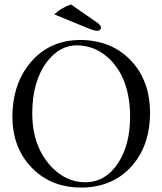

<svg xmlns="http://www.w3.org/2000/svg" viewBox="-20 -839 735 869"><path d="M301.3 -818.8 422.4 -734.9Q437 -723.1 437.5 -713.9Q434.6 -701.7 422.4 -699.2Q406.2 -699.7 379.4 -710.9L225.6 -773.9Q256.8 -803.7 301.3 -818.8ZM327.1 -633.8Q251.5 -633.8 194.3 -561.5Q126.5 -474.1 126 -327.1Q126 -172.9 215.8 -81.1Q281.7 -13.7 366.2 -14.2Q459.5 -14.2 517.6 -105.5Q568.8 -188 568.8 -310.1Q568.8 -480.5 476.1 -571.8Q412.1 -633.3 327.1 -633.8ZM659.2 -329.1Q658.7 -201.2 599.1 -116.2Q516.1 2 364.3 9.8Q355 10.3 346.2 9.8Q209.5 9.8 121.1 -82.5Q36.6 -172.4 36.1 -310.1Q36.6 -445.3 102.5 -536.1Q182.1 -645.5 313 -656.7Q326.7 -657.7 339.8 -658.2Q488.8 -658.2 578.1 -559.1Q658.7 -468.8 659.2 -329.1Z"/></svg>

Font: Linux Libertine Display O
Style: Regular
Weight: 400
Designer: Philipp H. Poll
Foundry: Philipp H. Poll
Version: Version 5.0.9